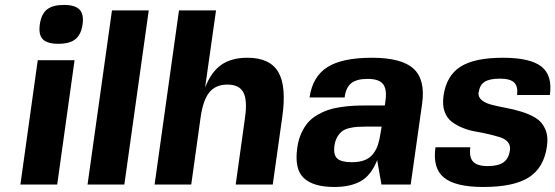

<svg xmlns="http://www.w3.org/2000/svg" viewBox="-20 -742 2233 772"><path d="M210 0H62L131.8 -500H279.8ZM312 -644Q306.2 -603 283.2 -584.5Q260.3 -565.9 214.8 -565.9Q169.9 -565.9 152.1 -584.2Q134.3 -602.5 140.1 -644Q146 -685.5 168.9 -703.9Q191.9 -722.2 236.8 -722.2Q281.7 -722.2 299.8 -703.4Q317.9 -684.6 312 -644Z M332 0 430.2 -700.2H578.1L480 0Z M601.6 0 699.7 -700.2H848.6L804.7 -390.1Q829.1 -452.6 869.6 -481.2Q910.2 -509.8 974.6 -509.8Q1064.9 -509.8 1098.9 -452.6Q1132.8 -395.5 1114.7 -270L1076.7 0H927.7L965.3 -270Q975.1 -339.4 958.5 -370.6Q941.9 -401.9 894.5 -401.9Q847.2 -401.9 821.8 -370.8Q796.4 -339.8 786.6 -270L749.5 -3.9L748.5 0Z M1515.6 0H1513.7L1496.6 -98.1Q1471.7 -36.1 1429.9 -13.2Q1388.2 9.8 1324.7 9.8Q1239.3 9.8 1201.2 -26.4Q1163.1 -62.5 1175.3 -147.9Q1179.7 -180.2 1191.4 -206.1Q1203.1 -231.9 1218.5 -249.5Q1233.9 -267.1 1255.9 -279.8Q1277.8 -292.5 1299.3 -299.8Q1320.8 -307.1 1348.9 -311.3Q1377 -315.4 1400.1 -316.7Q1423.3 -317.9 1452.6 -317.9H1527.3L1530.3 -339.8Q1536.1 -384.8 1519.5 -404.8Q1502.9 -424.8 1458.5 -424.8Q1414.1 -424.8 1392.3 -407.5Q1370.6 -390.1 1365.7 -350.1H1224.6Q1236.8 -434.1 1296.1 -471.9Q1355.5 -509.8 1475.6 -509.8Q1595.2 -509.8 1643.1 -465.6Q1690.9 -421.4 1677.2 -324.2L1631.3 0ZM1514.6 -232.9H1513.7H1450.7Q1429.7 -232.9 1415.8 -231.9Q1401.9 -231 1384.3 -226.8Q1366.7 -222.7 1356 -214.6Q1345.2 -206.5 1336.4 -191.7Q1327.6 -176.8 1324.7 -155.8Q1319.8 -119.6 1335.9 -104.7Q1352.1 -89.8 1394.5 -89.8Q1424.3 -89.8 1445.6 -97.9Q1466.8 -106 1479.7 -122.6Q1492.7 -139.2 1499.5 -159.4Q1506.3 -179.7 1510.3 -208Z M1905.3 -372.1H1904.3Q1901.4 -352.5 1916.5 -339.8Q1931.6 -327.1 1957.5 -320.6Q1983.4 -314 2015.1 -308.1Q2046.9 -302.2 2078.1 -292.5Q2109.4 -282.7 2134.3 -267.6Q2159.2 -252.4 2172.1 -223.4Q2185.1 -194.3 2179.2 -153.8Q2167 -67.4 2106.4 -28.8Q2045.9 9.8 1923.3 9.8Q1810.5 9.8 1764.6 -28.3Q1718.8 -66.4 1731 -149.9H1871.1Q1865.7 -109.9 1882.3 -92Q1898.9 -74.2 1940.9 -74.2Q1983.4 -74.2 2004.6 -89.4Q2025.9 -104.5 2030.3 -138.2Q2033.2 -157.2 2022.2 -170.4Q2011.2 -183.6 1991.2 -189.9Q1971.2 -196.3 1945.3 -202.4Q1919.4 -208.5 1892.1 -213.1Q1864.7 -217.8 1839.4 -228.3Q1814 -238.8 1795.2 -253.4Q1776.4 -268.1 1767.3 -294.2Q1758.3 -320.3 1763.2 -356Q1774.4 -437 1830.8 -473.4Q1887.2 -509.8 2002 -509.8Q2112.3 -509.8 2157.2 -474.1Q2202.1 -438.5 2190.9 -359.9H2059.1Q2063.5 -394.5 2047.4 -410.2Q2031.2 -425.8 1990.2 -425.8Q1948.7 -425.8 1928.7 -413.1Q1908.7 -400.4 1905.3 -372.1Z"/></svg>

Font: Fivo Sans Modern
Style: Italic
Weight: 700
Designer: Alexander Slobzheninov
Foundry: Alexander Slobzheninov
Version: 1.0